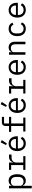

<svg xmlns="http://www.w3.org/2000/svg" viewBox="2490 -3310 1019 6040"><g transform="rotate(-90 3000.0 -289.5)"><path d="M95 200H175V-84H179C212 -20 265 12 338 12C465 12 540 -87 540 -258C540 -429 465 -528 338 -528C265 -528 212 -496 179 -432H175V-516H95ZM307 -59C235 -59 175 -97 175 -165V-351C175 -419 235 -457 307 -457C400 -457 454 -395 454 -302V-214C454 -121 400 -59 307 -59Z M677 0H1108V-68H908V-291C908 -378 970 -436 1062 -436H1159V-516H1087C995 -516 934 -467 913 -386H908V-516H677V-448H828V-68H677Z M1509 12C1612 12 1685 -38 1716 -107L1657 -147C1630 -91 1578 -57 1509 -57C1412 -57 1351 -122 1351 -214V-238H1733V-276C1733 -422 1644 -528 1504 -528C1364 -528 1267 -422 1267 -257C1267 -94 1361 12 1509 12ZM1504 -462C1589 -462 1647 -400 1647 -309V-298H1351V-305C1351 -395 1416 -462 1504 -462ZM1615 -744 1542 -779 1457 -609 1509 -585Z M1883 0H2321V-68H2137V-448H2344V-516H2137V-672H2344V-740H2171C2092 -740 2057 -691 2057 -622V-516H1873V-448H2057V-68H1883Z M2709 12C2812 12 2885 -38 2916 -107L2857 -147C2830 -91 2778 -57 2709 -57C2612 -57 2551 -122 2551 -214V-238H2933V-276C2933 -422 2844 -528 2704 -528C2564 -528 2467 -422 2467 -257C2467 -94 2561 12 2709 12ZM2704 -462C2789 -462 2847 -400 2847 -309V-298H2551V-305C2551 -395 2616 -462 2704 -462ZM2815 -744 2742 -779 2657 -609 2709 -585Z M3077 0H3508V-68H3308V-291C3308 -378 3370 -436 3462 -436H3559V-516H3487C3395 -516 3334 -467 3313 -386H3308V-516H3077V-448H3228V-68H3077Z M3909 12C4012 12 4085 -38 4116 -107L4057 -147C4030 -91 3978 -57 3909 -57C3812 -57 3751 -122 3751 -214V-238H4133V-276C4133 -422 4044 -528 3904 -528C3764 -528 3667 -422 3667 -257C3667 -94 3761 12 3909 12ZM3904 -462C3989 -462 4047 -400 4047 -309V-298H3751V-305C3751 -395 3816 -462 3904 -462Z M4378 0V-358C4378 -426 4442 -457 4506 -457C4586 -457 4628 -412 4628 -317V0H4708V-331C4708 -456 4637 -528 4529 -528C4444 -528 4403 -483 4382 -432H4378V-516H4298V0Z M5118 12C5222 12 5285 -39 5316 -108L5259 -147C5232 -91 5188 -57 5119 -57C5022 -57 4970 -122 4970 -214V-302C4970 -394 5023 -459 5117 -459C5181 -459 5225 -428 5244 -375L5308 -409C5279 -480 5217 -528 5117 -528C4971 -528 4884 -422 4884 -258C4884 -95 4969 12 5118 12Z M5709 12C5812 12 5885 -38 5916 -107L5857 -147C5830 -91 5778 -57 5709 -57C5612 -57 5551 -122 5551 -214V-238H5933V-276C5933 -422 5844 -528 5704 -528C5564 -528 5467 -422 5467 -257C5467 -94 5561 12 5709 12ZM5704 -462C5789 -462 5847 -400 5847 -309V-298H5551V-305C5551 -395 5616 -462 5704 -462Z"/></g></svg>

Font: IBM Mono
Style: Regular
Weight: 400
Monospace: yes
Designer: Mike Abbink, Paul van der Laan, Pieter van Rosmalen
Foundry: Bold Monday
Version: Version 2.3